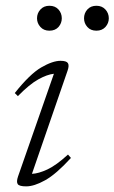

<svg xmlns="http://www.w3.org/2000/svg" viewBox="-20 -652 406 682"><path d="M44 -25 171.5 -390Q147.5 -387.5 116 -370Q84.5 -352.5 43.5 -310.5L32.5 -321.5Q86 -389 126.5 -412.5Q167 -436 195 -436Q216 -436 221.2 -427.8Q226.5 -419.5 220 -401L93.5 -34.5Q117 -35.5 148.5 -50.2Q180 -65 221.5 -103L232 -91Q179.5 -33.5 140.5 -11.8Q101.5 10 73 10Q48.5 10 43 2Q37.5 -6 44 -25ZM155.5 -543Q135.5 -543 123.5 -556.2Q111.5 -569.5 111.5 -587Q111.5 -605 123.5 -618.2Q135.5 -631.5 155.5 -631.5Q176 -631.5 187.8 -618.2Q199.5 -605 199.5 -587Q199.5 -569.5 187.8 -556.2Q176 -543 155.5 -543ZM322.5 -543Q302 -543 290.2 -556.2Q278.5 -569.5 278.5 -587Q278.5 -605 290.2 -618.2Q302 -631.5 322.5 -631.5Q342.5 -631.5 354.5 -618.2Q366.5 -605 366.5 -587Q366.5 -569.5 354.5 -556.2Q342.5 -543 322.5 -543Z"/></svg>

Font: Newsreader 16pt Light
Style: Italic
Weight: 300
Italic angle: -17°
Designer: Hugues Gentile
Foundry: Production Type
Version: Version 1.003; ttfautohint (v1.8.3)